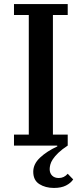

<svg xmlns="http://www.w3.org/2000/svg" viewBox="-20 -718 403 947"><path d="M246 209Q204 209 174 190Q144 171 144 129Q144 91 177.5 59.5Q211 28 263 4L262 0H49V-54H122V-644H49V-698H314V-644H241V-54H314V0Q285 19 267.5 36Q250 53 240.5 67.5Q231 82 228 94.5Q225 107 225 116Q225 136 237 148Q249 160 270 160Q296 160 314 139L341 167Q329 185 305.5 197Q282 209 246 209Z"/></svg>

Font: IBM Plex Serif Medium
Style: Regular
Weight: 500
Designer: Mike Abbink, Paul van der Laan, Pieter van Rosmalen
Foundry: Bold Monday
Version: Version 2.5